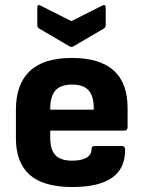

<svg xmlns="http://www.w3.org/2000/svg" viewBox="-20 -740 577 772"><path d="M271 12Q155 12 99.5 -37Q44 -86 44 -184V-299Q44 -401 99.5 -454Q155 -507 269 -507Q493 -507 493 -306V-228Q493 -215 480 -215H182V-185Q182 -139 202.5 -116.5Q223 -94 270 -94Q306 -94 327 -105.5Q348 -117 348 -140Q348 -153 361 -153H470Q482 -153 483 -140Q486 12 271 12ZM182 -299H357V-304Q357 -354 336 -377Q315 -400 271 -400Q224 -400 203 -376.5Q182 -353 182 -303ZM259 -554 138 -625Q130 -629 130 -639V-710Q130 -725 144 -717L267 -655L390 -717Q405 -725 405 -710V-639Q405 -629 397 -625L276 -554Q267 -548 259 -554Z"/></svg>

Font: Sofia Sans ExtraBold
Style: Regular
Weight: 800
Designer: Botio Nikoltchev, Ani Petrova
Foundry: lettersoup
Version: Version 4.101; ttfautohint (v1.8.4.7-5d5b)